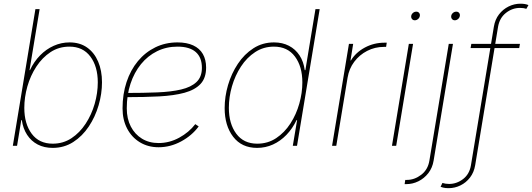

<svg xmlns="http://www.w3.org/2000/svg" viewBox="-20 -776 2833 1022"><path d="M260.3 11.2Q215.3 11.2 180.7 -6.8Q146 -24.9 124.3 -58.3Q102.5 -91.8 96.2 -136.7H93.3L70.8 0H48.3L168.5 -727.5H190.9L137.2 -402.8H139.6Q160.6 -447.8 193.1 -481Q225.6 -514.2 265.9 -532.2Q306.2 -550.3 350.1 -550.3Q404.8 -550.3 443.4 -523.2Q481.9 -496.1 502.4 -448.2Q522.9 -400.4 522.9 -337.9Q522.9 -277.3 504.9 -215.6Q486.8 -153.8 452.6 -102.5Q418.5 -51.3 369.9 -20Q321.3 11.2 260.3 11.2ZM260.7 -11.2Q316.4 -11.2 360.6 -40.5Q404.8 -69.8 436 -117.7Q467.3 -165.5 483.9 -223.1Q500.5 -280.8 500.5 -337.4Q500.5 -422.4 460.9 -475.1Q421.4 -527.8 349.6 -527.8Q293.5 -527.8 249.3 -498.8Q205.1 -469.7 173.6 -421.6Q142.1 -373.5 125.7 -315.9Q109.4 -258.3 109.4 -201.7Q109.4 -117.2 148.7 -64.2Q188 -11.2 260.7 -11.2Z M824.2 7.8Q768.1 7.8 724.6 -18.6Q681.2 -44.9 656.7 -91.6Q632.3 -138.2 632.3 -199.2Q632.3 -274.9 653.6 -339.1Q674.8 -403.3 714.1 -450.7Q753.4 -498 807.1 -524.2Q860.8 -550.3 924.8 -550.3Q974.1 -550.3 1008.3 -534.4Q1042.5 -518.6 1059.8 -488.5Q1077.1 -458.5 1077.1 -416.5Q1077.1 -360.8 1047.4 -329.1Q1017.6 -297.4 961.9 -282.2Q906.2 -267.1 827.4 -262.9Q748.5 -258.8 651.4 -258.8V-281.2Q742.2 -281.2 816.4 -284.2Q890.6 -287.1 943.8 -299.6Q997.1 -312 1025.9 -339.4Q1054.7 -366.7 1054.7 -415Q1054.7 -470.2 1022 -499Q989.3 -527.8 924.8 -527.8Q865.7 -527.8 816.2 -503.4Q766.6 -479 730.5 -434.6Q694.3 -390.1 674.6 -330.3Q654.8 -270.5 654.8 -199.2Q654.8 -144 676.3 -102.5Q697.8 -61 735.8 -37.8Q773.9 -14.6 824.2 -14.6Q881.8 -14.6 933.8 -43Q985.8 -71.3 1019.5 -115.2L1037.6 -103Q1001.5 -54.2 944.1 -23.2Q886.7 7.8 824.2 7.8Z M1348.6 11.2Q1266.6 11.2 1221.2 -47.9Q1175.8 -106.9 1175.8 -200.7Q1175.8 -261.7 1193.8 -323.2Q1211.9 -384.8 1246.1 -436.3Q1280.3 -487.8 1328.9 -519Q1377.4 -550.3 1438.5 -550.3Q1483.4 -550.3 1518.1 -532.2Q1552.7 -514.2 1574.5 -481Q1596.2 -447.8 1602.1 -402.8H1605.5L1659.2 -727.5H1681.6L1561 0H1538.6L1561.5 -136.7H1558.6Q1537.1 -91.8 1504.9 -58.3Q1472.7 -24.9 1432.9 -6.8Q1393.1 11.2 1348.6 11.2ZM1349.1 -11.2Q1405.8 -11.2 1450.2 -40.8Q1494.6 -70.3 1525.9 -118.7Q1557.1 -167 1573.2 -224.4Q1589.4 -281.7 1589.4 -337.4Q1589.4 -421.9 1550 -474.9Q1510.7 -527.8 1438 -527.8Q1382.8 -527.8 1338.4 -498.8Q1293.9 -469.7 1262.7 -421.9Q1231.4 -374 1214.8 -316.7Q1198.2 -259.3 1198.2 -202.1Q1198.2 -117.7 1237.5 -64.5Q1276.9 -11.2 1349.1 -11.2Z M1747.6 0 1837.4 -542.5H1859.9L1845.7 -454.6H1848.1Q1874.5 -497.6 1922.6 -523.2Q1970.7 -548.8 2026.9 -548.8Q2031.2 -548.8 2032.7 -548.8Q2034.2 -548.8 2038.6 -548.8L2035.2 -526.4Q2032.7 -526.4 2030.3 -526.4Q2027.8 -526.4 2023.4 -526.4Q1975.6 -526.4 1934.3 -505.1Q1893.1 -483.9 1865.5 -447Q1837.9 -410.2 1830.1 -362.3L1770 0Z M2066.4 0 2156.2 -542.5H2178.7L2088.9 0ZM2188 -668Q2178.7 -668 2173.1 -674.8Q2167.5 -681.6 2168.9 -691.4Q2170.4 -700.7 2178.2 -707.3Q2186 -713.9 2195.8 -713.9Q2205.6 -713.9 2210.9 -707.3Q2216.3 -700.7 2214.8 -691.4Q2213.4 -681.6 2205.3 -674.8Q2197.3 -668 2188 -668Z M2368.7 -542.5H2391.1L2288.1 79.1Q2281.7 117.7 2259.8 145.8Q2237.8 173.8 2207 189Q2176.3 204.1 2142.6 204.1H2133.8L2137.2 181.6H2146Q2186.5 181.6 2222.2 154.3Q2257.8 127 2265.6 79.1ZM2400.9 -668Q2391.6 -668 2386 -674.8Q2380.4 -681.6 2381.8 -691.4Q2383.3 -700.7 2391.1 -707.3Q2398.9 -713.9 2408.7 -713.9Q2418.5 -713.9 2423.8 -707.3Q2429.2 -700.7 2427.7 -691.4Q2426.3 -681.6 2418.2 -674.8Q2410.2 -668 2400.9 -668Z M2747.6 -542.5 2743.7 -520H2484.9L2488.8 -542.5ZM2367.7 225.6Q2358.9 225.6 2351.8 224.9Q2344.7 224.1 2338.1 222.4Q2331.5 220.7 2325.2 218.3L2335 197.8Q2343.3 200.2 2351.6 201.7Q2359.9 203.1 2370.6 203.1Q2411.1 203.1 2445.1 177Q2479 150.9 2486.8 103.5L2608.9 -634.3Q2615.2 -672.4 2636.2 -699.5Q2657.2 -726.6 2687.3 -741.5Q2717.3 -756.3 2750.5 -756.3Q2763.2 -756.3 2773.2 -754.6Q2783.2 -752.9 2793 -749L2781.7 -729Q2773.9 -731.4 2766.6 -732.7Q2759.3 -733.9 2747.6 -733.9Q2707 -733.9 2673.3 -707.5Q2639.6 -681.2 2631.3 -634.3L2509.3 103.5Q2502.9 141.6 2481.9 168.9Q2460.9 196.3 2430.9 210.9Q2400.9 225.6 2367.7 225.6Z"/></svg>

Font: Inter 16pt Thin
Style: Italic
Weight: 250
Italic angle: -9.3988°
Version: Version 4.001;git-66647c0bb